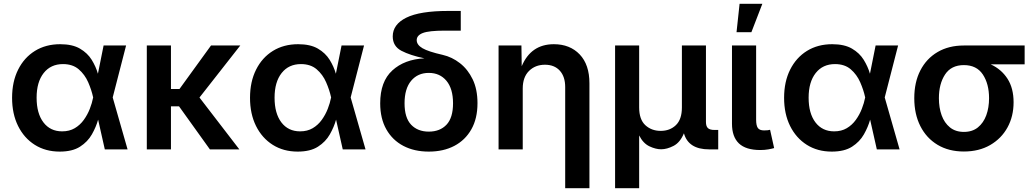

<svg xmlns="http://www.w3.org/2000/svg" viewBox="-20 -785 5423 1009"><path d="M293.9 11.7Q219.2 11.7 162.8 -23.9Q106.4 -59.6 75 -123Q43.5 -186.5 43.5 -271Q43.5 -355.5 75.2 -418.9Q106.9 -482.4 163.8 -517.6Q220.7 -552.7 296.4 -552.7Q360.4 -552.7 400.1 -529.5Q439.9 -506.3 461.9 -470.7Q483.9 -435.1 494.6 -397.5L524.4 -545.9H642.6L572.3 -272.9L650.4 0H530.8L495.6 -156.2Q484.9 -117.7 462.9 -78.9Q440.9 -40 400.6 -14.2Q360.4 11.7 293.9 11.7ZM469.7 -272.9 469.2 -274.4Q460.9 -312.5 443.4 -352.8Q425.8 -393.1 393.8 -420.7Q361.8 -448.2 311 -448.2Q246.6 -448.2 209.5 -401.1Q172.4 -354 172.4 -271.5Q172.4 -189 208.3 -141.8Q244.1 -94.7 306.6 -94.7Q344.7 -94.7 372.8 -111.3Q400.9 -127.9 420.4 -155Q439.9 -182.1 451.9 -212.9Q463.9 -243.7 469.2 -271.5Z M878.4 -545.9V-317.4H923.3L1088.9 -545.9H1242.7L1028.3 -272.5L1237.8 0H1083L920.9 -226.1H878.4V0H751.5V-545.9Z M1544.4 11.7Q1469.7 11.7 1413.3 -23.9Q1356.9 -59.6 1325.4 -123Q1293.9 -186.5 1293.9 -271Q1293.9 -355.5 1325.7 -418.9Q1357.4 -482.4 1414.3 -517.6Q1471.2 -552.7 1546.9 -552.7Q1610.8 -552.7 1650.6 -529.5Q1690.4 -506.3 1712.4 -470.7Q1734.4 -435.1 1745.1 -397.5L1774.9 -545.9H1893.1L1822.8 -272.9L1900.9 0H1781.2L1746.1 -156.2Q1735.4 -117.7 1713.4 -78.9Q1691.4 -40 1651.1 -14.2Q1610.8 11.7 1544.4 11.7ZM1720.2 -272.9 1719.7 -274.4Q1711.4 -312.5 1693.8 -352.8Q1676.3 -393.1 1644.3 -420.7Q1612.3 -448.2 1561.5 -448.2Q1497.1 -448.2 1460 -401.1Q1422.9 -354 1422.9 -271.5Q1422.9 -189 1458.7 -141.8Q1494.6 -94.7 1557.1 -94.7Q1595.2 -94.7 1623.3 -111.3Q1651.4 -127.9 1670.9 -155Q1690.4 -182.1 1702.4 -212.9Q1714.4 -243.7 1719.7 -271.5Z M2233.4 11.7Q2157.2 11.7 2099.9 -18.3Q2042.5 -48.3 2010.3 -105.2Q1978 -162.1 1978 -242.2Q1978 -356.4 2041.7 -414.8Q2105.5 -473.1 2210.4 -478.5Q2135.3 -494.1 2089.6 -518.1Q2043.9 -542 2043.9 -593.8Q2043.9 -656.7 2115.2 -692.1Q2186.5 -727.5 2335.4 -727.5H2401.4V-624H2317.9Q2234.4 -624 2202.1 -611.6Q2169.9 -599.1 2169.9 -574.2Q2169.9 -549.3 2200.4 -531.5Q2231 -513.7 2306.6 -496.6Q2355.5 -485.4 2397 -453.1Q2438.5 -420.9 2463.9 -368.4Q2489.3 -315.9 2489.3 -242.7Q2489.3 -162.1 2457 -105.2Q2424.8 -48.3 2367.4 -18.3Q2310.1 11.7 2233.4 11.7ZM2233.4 -93.3Q2292 -93.3 2326.4 -129.6Q2360.8 -166 2360.8 -242.2Q2360.8 -318.8 2326.2 -360.4Q2291.5 -401.9 2233.4 -401.9Q2175.3 -401.9 2140.6 -360.4Q2106 -318.8 2106 -242.2Q2106 -166 2140.6 -129.6Q2175.3 -93.3 2233.4 -93.3Z M2727.1 -319.8V0H2600.1V-545.9H2720.2L2721.7 -437Q2770.5 -552.7 2890.6 -552.7Q2975.1 -552.7 3026.4 -499Q3077.6 -445.3 3077.6 -347.2V204.1H2950.2V-327.6Q2950.2 -382.3 2921.9 -413.6Q2893.6 -444.8 2843.8 -444.8Q2793 -444.8 2760 -412.1Q2727.1 -379.4 2727.1 -319.8Z M3212.4 204.1V-545.9H3338.9V-220.7Q3338.9 -157.2 3371.3 -127.2Q3403.8 -97.2 3452.1 -97.2Q3500.5 -97.2 3532 -127.4Q3563.5 -157.7 3563.5 -220.7V-545.9H3689.9V-144Q3689.9 -121.6 3700.2 -111.8Q3710.4 -102.1 3734.9 -102.1H3754.4V0H3707Q3597.7 0 3574.2 -84.5Q3554.2 -36.1 3519.5 -18.3Q3484.9 -0.5 3454.6 -0.5Q3425.8 -0.5 3392.8 -16.1Q3359.9 -31.7 3338.9 -73.2V204.1Z M3975.6 3.4Q3899.4 3.4 3863 -31.5Q3826.7 -66.4 3826.7 -134.8V-545.9H3953.6V-155.8Q3953.6 -125.5 3962.6 -112.5Q3971.7 -99.6 3995.6 -99.6Q4008.3 -99.6 4014.9 -100.6Q4021.5 -101.6 4026.9 -103L4048.3 -6.8Q4036.6 -3.4 4017.6 0Q3998.5 3.4 3975.6 3.4ZM3850.6 -615.7 3866.7 -765.1H3986.3L3928.7 -615.7Z M4351.1 11.7Q4276.4 11.7 4220 -23.9Q4163.6 -59.6 4132.1 -123Q4100.6 -186.5 4100.6 -271Q4100.6 -355.5 4132.3 -418.9Q4164.1 -482.4 4220.9 -517.6Q4277.8 -552.7 4353.5 -552.7Q4417.5 -552.7 4457.3 -529.5Q4497.1 -506.3 4519 -470.7Q4541 -435.1 4551.8 -397.5L4581.5 -545.9H4699.7L4629.4 -272.9L4707.5 0H4587.9L4552.7 -156.2Q4542 -117.7 4520 -78.9Q4498 -40 4457.8 -14.2Q4417.5 11.7 4351.1 11.7ZM4526.9 -272.9 4526.4 -274.4Q4518.1 -312.5 4500.5 -352.8Q4482.9 -393.1 4450.9 -420.7Q4418.9 -448.2 4368.2 -448.2Q4303.7 -448.2 4266.6 -401.1Q4229.5 -354 4229.5 -271.5Q4229.5 -189 4265.4 -141.8Q4301.3 -94.7 4363.8 -94.7Q4401.9 -94.7 4429.9 -111.3Q4458 -127.9 4477.5 -155Q4497.1 -182.1 4509 -212.9Q4521 -243.7 4526.4 -271.5Z M5045.4 11.2Q4965.8 11.2 4907.2 -23.9Q4848.6 -59.1 4816.7 -122.1Q4784.7 -185.1 4784.7 -269Q4784.7 -353 4816.7 -415Q4848.6 -477.1 4907.2 -511.5Q4965.8 -545.9 5045.4 -545.9H5364.7V-446.8H5186.5Q5242.7 -420.9 5274.7 -371.1Q5306.6 -321.3 5306.6 -247.6Q5306.6 -173.8 5274.7 -115.5Q5242.7 -57.1 5183.8 -22.9Q5125 11.2 5045.4 11.2ZM5045.4 -442.9Q4979 -442.9 4946.5 -393.6Q4914.1 -344.2 4914.1 -269Q4914.1 -219.2 4928.5 -179.2Q4942.9 -139.2 4972.2 -115.5Q5001.5 -91.8 5045.4 -91.8Q5089.8 -91.8 5119.1 -115.5Q5148.4 -139.2 5163.1 -179.2Q5177.7 -219.2 5177.7 -269Q5177.7 -344.2 5145 -393.6Q5112.3 -442.9 5045.4 -442.9Z"/></svg>

Font: Inter SemiBold
Style: Regular
Weight: 600
Designer: Rasmus Andersson
Foundry: rsms
Version: Version 4.001;git-9221beed3